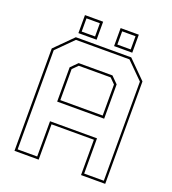

<svg xmlns="http://www.w3.org/2000/svg" viewBox="-148 -942 941 1052"><g transform="rotate(20 322.0 -415.5)"><path d="M57.5 0V-597L160.5 -700H483.5L586.5 -597V0H445.5V-206H198.5V0ZM71 -13.5H185V-219H459V-13.5H573.5V-591.5L478 -686.5H166L71 -591.5ZM198.5 -347H445.5V-528L415 -558.5H229L198.5 -528ZM185 -333.5V-533.5L223.5 -572H420.5L459 -533.5V-333.5ZM374 -726V-831H480V-726ZM166 -726V-831H272V-726ZM180 -740H258V-817H180ZM388 -740H466V-817H388Z"/></g></svg>

Font: Tourney Thin
Style: Regular
Weight: 100
Designer: Tyler Finck
Foundry: Etcetera Type Co
Version: Version 1.015